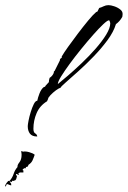

<svg xmlns="http://www.w3.org/2000/svg" viewBox="-105 -476 497 747"><path d="M39 55Q20 55 11.5 44Q3 33 3 15Q3 9 6 -6.5Q9 -22 14.5 -40Q20 -58 26.5 -71Q33 -84 40 -84Q42 -95 48.5 -112Q55 -129 65 -137L71 -139V-141L81 -152Q84 -156 84.5 -155.5Q85 -155 85 -155Q85 -164 88 -173Q99 -180 104 -192L105 -199H107L128 -241V-242Q128 -247 132.5 -249.5Q137 -252 135 -256Q143 -270 160.5 -294.5Q178 -319 198.5 -346Q219 -373 238 -396Q257 -419 269 -429L274 -431L281 -445Q289 -447 298 -451.5Q307 -456 317 -456Q326 -456 339.5 -451.5Q353 -447 363 -439Q373 -431 372 -420L371 -411L370 -409Q361 -393 346 -382Q337 -352 313 -319.5Q289 -287 259 -256Q229 -225 200 -199Q171 -173 151.5 -156Q132 -139 130 -134Q124 -133 112.5 -124.5Q101 -116 91.5 -106Q82 -96 82 -91L78 -82Q50 -65 37.5 -36Q25 -7 25 25Q25 39 32 43Q39 47 40 55ZM120 -149Q134 -160 159 -181.5Q184 -203 212.5 -230Q241 -257 266.5 -286Q292 -315 308 -341Q324 -367 324 -386Q324 -388 322.5 -391.5Q321 -395 320 -397H319Q313 -397 296.5 -381.5Q280 -366 257.5 -340.5Q235 -315 211 -285.5Q187 -256 166.5 -228Q146 -200 133 -179Q120 -158 120 -149ZM-83 251 -85 245Q-80 235 -73 228H-68Q-57 216 -52 200.5Q-47 185 -37 174Q-38 166 -29.5 155.5Q-21 145 -21 126Q-21 123 -21.5 119.5Q-22 116 -23 112L-14 114Q-6 112 8.5 116Q23 120 30 126Q26 138 21.5 148Q17 158 6 165L3 172L-4 174L-5 179L-9 178L-16 182L-17 186L-14 187V195H-27L-34 198L-31 202L-35 205L-38 201H-42L-43 204L-39 209Q-40 213 -41 217.5Q-42 222 -45 225L-53 228L-57 227L-59 231L-63 233L-66 228L-67 232L-62 238L-61 245Q-65 245 -69 243Q-73 241 -78 240Q-80 242 -81 245.5Q-82 249 -83 251Z"/></svg>

Font: Kolker Brush
Style: Regular
Weight: 400
Designer: Robert E. Leuschke
Foundry: Robert E. Leuschke
Version: Version 1.010; ttfautohint (v1.8.3)